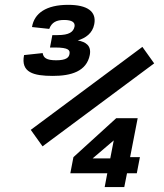

<svg xmlns="http://www.w3.org/2000/svg" viewBox="-20 -754 660 774"><path d="M255 -734.5C166 -734.5 118 -700.5 109 -645L178.5 -637.5C188.5 -664 207.5 -673.5 238.5 -673.5C270.5 -673.5 283.5 -663.5 280.5 -647C276 -625.5 259.5 -612.5 212 -612.5H191L181.5 -562.5H201C258.5 -562.5 263 -551 260 -535.5C257.5 -522 246.5 -511 206.5 -511C166.5 -511 155 -521.5 152 -540L77 -532C63 -461.5 115.5 -448 193 -448C266.5 -448 329 -466 342 -532.5C349 -570 326 -585 293.5 -591C325 -600.5 353 -619.5 360 -656.5C370 -708 331.5 -734.5 255 -734.5ZM554 -565 104 -230.5 151.5 -164 601.5 -498.5ZM481 0 492 -55.5H531.5L544 -120.5H504.5L535 -277.5H448.5L276 -120.5L263.5 -55.5H412.5L402 0ZM353.5 -115.5 438.5 -188 424.5 -115.5Z"/></svg>

Font: Monaspace Neon ExtraBold
Style: Italic
Weight: 800
Italic angle: -11°
Designer: Riley Cran & the Lettermatic Team
Foundry: Lettermatic
Version: Version 1.200 (Monaspace Neon)